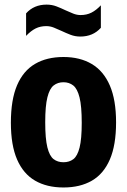

<svg xmlns="http://www.w3.org/2000/svg" viewBox="-20 -803 551 833"><path d="M255.4 10.4Q183.5 10.4 132.4 -19.1Q81.2 -48.7 54.2 -110.8Q27.2 -172.9 27.2 -270.7Q27.2 -370.2 54.1 -433.2Q81.1 -496.1 132.2 -525.9Q183.2 -555.7 255.4 -555.7Q327.2 -555.7 378.4 -525.2Q429.5 -494.7 456.6 -431.9Q483.6 -369.2 483.6 -272.1Q483.6 -173.6 456.6 -111.1Q429.7 -48.7 378.6 -19.1Q327.5 10.4 255.4 10.4ZM255.4 -99.1Q280.7 -99.1 298.4 -112.6Q316 -126.1 325.3 -163Q334.6 -200 334.6 -270.1Q334.6 -342.2 325.1 -380.2Q315.6 -418.1 297.8 -432.2Q280 -446.2 255.4 -446.2Q230.7 -446.2 212.9 -432.4Q195.1 -418.6 185.7 -381.1Q176.2 -343.5 176.2 -272.7Q176.2 -201.3 185.5 -163.8Q194.8 -126.3 212.4 -112.7Q230 -99.1 255.4 -99.1ZM328.4 -644.4Q305.9 -644.4 285.7 -652.2Q265.6 -660 246.8 -668.9Q229.6 -676.9 213.5 -683.3Q197.4 -689.7 180.9 -689.7Q155 -689.7 134.5 -679.5Q114 -669.2 93.2 -647.4V-745Q127.1 -783 182.3 -783Q205.3 -783 225.4 -775.2Q245.5 -767.4 264 -758.5Q281.1 -750.8 297.3 -744.2Q313.5 -737.7 329.8 -737.7Q355.9 -737.7 376.6 -748.1Q397.3 -758.5 417.6 -780V-682.4Q383.6 -644.4 328.4 -644.4Z"/></svg>

Font: Encode Sans Condensed Thin
Style: Regular
Weight: 100
Width: 3
Designer: Multiple Designers
Foundry: Impallari Type
Version: Version 3.002